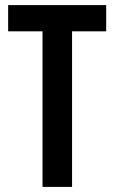

<svg xmlns="http://www.w3.org/2000/svg" viewBox="-20 -734 451 754"><path d="M263 0V-611H397V-714H12V-611H147V0Z"/></svg>

Font: Noto Sans Myanmar ExtraCondensed SemiBold
Style: Regular
Weight: 600
Width: 2
Designer: Monotype Design Team
Foundry: Monotype Imaging Inc.
Version: Version 2.107